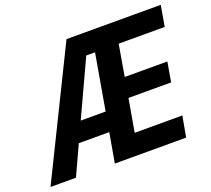

<svg xmlns="http://www.w3.org/2000/svg" viewBox="-166 -853 1108 1007"><g transform="rotate(-20 388.0 -350.0)"><path d="M-47 0H95L171 -165H341L312 0H710L731 -116H465L497 -299H735L754 -409H516L546 -584H803L823 -700H297ZM221 -273 365 -584H414L360 -273Z"/></g></svg>

Font: Fixel Text 20240404 SemiBold
Style: Italic
Weight: 600
Width: 4
Italic angle: -10°
Designer: AlfaBravo + MacPaw
Foundry: Kyrylo Tkachov, Marchela Mozhyna, Serhii Makarenko, Maria Weinstein, Zakhar Kryvoshyya
Version: Version 1.211;Glyphs 3.2 (3225)